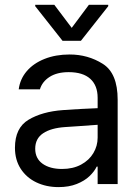

<svg xmlns="http://www.w3.org/2000/svg" viewBox="-20 -763 575 796"><path d="M241.2 -306.6Q274.4 -309.1 315.7 -311.3Q356.9 -313.5 384.8 -314.5V-357.4Q384.8 -408.7 354.2 -436.3Q323.7 -463.9 264.6 -463.9Q216.3 -463.9 185.5 -444.1Q154.8 -424.3 145.5 -392.6H57.6Q63 -435.1 90.8 -467.8Q118.7 -500.5 164.8 -518.8Q210.9 -537.1 268.6 -537.1Q344.7 -537.1 406.2 -498.3Q467.8 -459.5 467.8 -349.6V0H384.8V-72.3H380.9Q371.1 -51.8 350.8 -32.5Q330.6 -13.2 298.1 -0.2Q265.6 12.7 222.7 12.7Q171.9 12.7 130.9 -6.8Q89.8 -26.4 65.9 -63.2Q42 -100.1 42 -150.4Q42 -232.9 98.4 -266.6Q154.8 -300.3 241.2 -306.6ZM237.3 -62.5Q282.7 -62.5 316.2 -80.6Q349.6 -98.6 367.2 -128.4Q384.8 -158.2 384.8 -192.4V-245.6L251 -236.3Q191.4 -232.4 158.7 -210.4Q126 -188.5 126 -146.5Q126 -106 156.5 -84.2Q187 -62.5 237.3 -62.5ZM277.3 -647.5 348.6 -743.2H428.7V-737.3L315.4 -593.8H239.3L126 -737.3V-743.2H205.1Z"/></svg>

Font: Pretendard GOV
Style: Regular
Weight: 400
Designer: Base glyphs from Inter by Rasmus Andersson; Hangeul glyphs from Noto Sans CJK(Source Han Sans) by Jang Soo-young and Kan
Foundry: Kil Hyung-jin
Version: Version 1.309